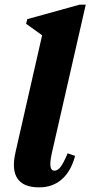

<svg xmlns="http://www.w3.org/2000/svg" viewBox="-20 -785 386 820"><path d="M146.8 15.2Q80 15.2 54.5 -22.6Q29 -60.4 46.4 -135.6L174 -696.4L194.8 -609.2L91.6 -683.4L96.4 -703.2L319.6 -765H346.2L201 -129.4Q192.8 -91.8 195.7 -73.9Q198.6 -56 212.2 -56Q226.6 -56 239 -72.4Q251.4 -88.8 269 -130.2L300.8 -119.2Q283.4 -54 244.3 -19.4Q205.2 15.2 146.8 15.2Z"/></svg>

Font: Platypi Light
Style: Italic
Weight: 300
Italic angle: -13°
Designer: David Sargent
Foundry: Bolt Cutter Type
Version: Version 1.200